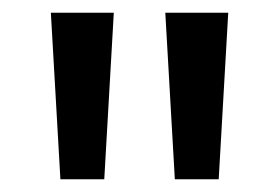

<svg xmlns="http://www.w3.org/2000/svg" viewBox="-20 -709 439 302"><path d="M60 -689H159L144 -427H75ZM240 -689H339L324 -427H255Z"/></svg>

Font: Fira GO
Style: Regular
Weight: 400
Designer: Carrois Corporate
Foundry: Carrois Corporate GbR
Version: Version 0.300